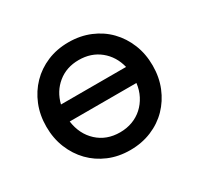

<svg xmlns="http://www.w3.org/2000/svg" viewBox="-119 -658 844 815"><g transform="rotate(-30 303.5 -250.0)"><path d="M303 14Q246 14 198.5 -6Q151 -26 116.5 -61.5Q82 -97 62.5 -145Q43 -193 43 -250Q43 -307 62.5 -355Q82 -403 116.5 -438.5Q151 -474 198.5 -494Q246 -514 303 -514Q360 -514 408 -494Q456 -474 490.5 -438.5Q525 -403 544.5 -355Q564 -307 564 -250Q564 -193 544.5 -145Q525 -97 490.5 -61.5Q456 -26 408 -6Q360 14 303 14ZM303 -73Q336 -73 364 -83.5Q392 -94 413.5 -113.5Q435 -133 449 -160Q463 -187 467 -220H140Q149 -154 193 -113.5Q237 -73 303 -73ZM303 -427Q243 -427 200.5 -392.5Q158 -358 144 -301H463Q449 -358 406.5 -392.5Q364 -427 303 -427Z"/></g></svg>

Font: NT Somic Medium
Style: Regular
Weight: 500
Designer: Ravid Balaliev — lead type designer, mastering
Michael Voronin — secret advisor, marketing
Ivan Kovalenko — best boy
Foundry: NT Type
Version: Version 0.7